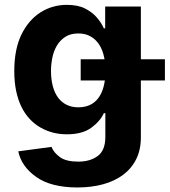

<svg xmlns="http://www.w3.org/2000/svg" viewBox="-20 -573 714 808"><path d="M40.1 -273.8Q40.1 -366.5 70.7 -428.6Q85.9 -459.5 106.4 -482.8Q126.8 -506 151.3 -521.5Q175.8 -536.9 203.5 -544.7Q231.2 -552.6 261 -552.6Q307.5 -552.6 337.7 -537.3Q369 -521.3 388 -498.9Q407 -476.6 416.9 -453.8H422.6V-545.5H572.8V-323.5H674V-234.4H572.8V5.3Q572.8 57.5 553.1 96.9Q533.4 136.4 497.9 162.8Q462.4 189.3 413.4 202.6Q364.3 215.9 306.1 215.9Q195.7 215.9 133.2 172.2Q70.3 128.2 56.8 63.9L196.7 45.1Q206 69.2 233 88.8Q258.9 107.2 309.7 107.2Q359 107.2 391.3 83.5Q423.3 59.7 423.3 3.2V-96.6H416.9Q402 -63.2 364.3 -35.5Q326.7 -7.8 261.4 -7.8Q199.9 -7.8 149.9 -36.6Q124.6 -51.1 104.4 -73Q84.2 -94.8 69.8 -124.3Q55.4 -153.8 47.8 -191.1Q40.1 -228.3 40.1 -273.8ZM309.3 -121.4Q357.2 -121.4 385.3 -150.4Q413.4 -179.3 421.2 -234.4H319.6V-323.5H420.1Q416.2 -345.9 407.8 -365.6Q399.5 -385.3 385.8 -400.2Q372.2 -415.1 353.3 -423.7Q334.5 -432.2 309.3 -432.2Q276.6 -432.2 254.6 -417.8Q232.6 -403.4 219.3 -380.9Q206 -358.3 200.3 -330.3Q194.6 -302.2 194.6 -274.5Q194.6 -239.3 202.1 -210.9Q209.5 -182.5 224.1 -162.6Q238.6 -142.8 260.1 -132.1Q281.6 -121.4 309.3 -121.4Z"/></svg>

Font: Inter P
Style: Bold
Weight: 700
Designer: Rasmus Andersson
Foundry: rsms
Version: Version 3.018;git-588b23468